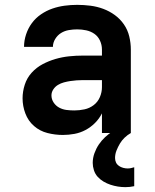

<svg xmlns="http://www.w3.org/2000/svg" viewBox="-20 -548 640 791"><path d="M239 8Q207 8 175.5 0Q144 -8 120 -29Q96 -50 84.5 -80.5Q73 -111 73 -143Q73 -171 82 -199Q91 -227 110.5 -248.5Q130 -270 155.5 -283.5Q181 -297 208.5 -305Q236 -313 264.5 -316Q293 -319 322 -319H400V-344Q400 -363 392 -380.5Q384 -398 369 -408.5Q354 -419 335.5 -423Q317 -427 298 -427Q281 -427 263.5 -424Q246 -421 231.5 -412Q217 -403 207.5 -387.5Q198 -372 198 -355H79Q79 -381 87.5 -406.5Q96 -432 111.5 -453Q127 -474 149 -489Q171 -504 195.5 -512.5Q220 -521 246 -524.5Q272 -528 298 -528Q325 -528 352.5 -524.5Q380 -521 405.5 -511.5Q431 -502 453 -486Q475 -470 490.5 -447.5Q506 -425 512.5 -398Q519 -371 519 -344V0H400V-81Q389 -59 371.5 -41.5Q354 -24 332.5 -12.5Q311 -1 287 3.5Q263 8 239 8ZM286 -93Q307 -93 328 -97.5Q349 -102 366 -115Q383 -128 391.5 -148Q400 -168 400 -189V-218H322Q309 -218 295.5 -217Q282 -216 269 -214Q256 -212 243 -208.5Q230 -205 218.5 -198Q207 -191 199.5 -179.5Q192 -168 192 -155Q192 -139 201 -125.5Q210 -112 224 -104.5Q238 -97 254 -95Q270 -93 286 -93ZM497 223Q481 223 465.5 220.5Q450 218 435 213Q420 208 406.5 200Q393 192 382.5 180.5Q372 169 367 153.5Q362 138 362 123Q362 103 369 83.5Q376 64 387 47.5Q398 31 413 17Q428 3 445 -7.5Q462 -18 480.5 -26Q499 -34 519 -38V0Q505 8 493.5 19Q482 30 474 43.5Q466 57 460 72Q454 87 454 103Q454 113 458 121.5Q462 130 470 135.5Q478 141 487.5 143.5Q497 146 506 146Q513 146 520 144.5Q527 143 533 141V219Q524 221 515 222Q506 223 497 223Z"/></svg>

Font: Iosevka Fixed Extended
Style: Bold
Weight: 700
Width: 7
Monospace: yes
Designer: Belleve Invis
Foundry: Belleve Invis
Version: Version 24.1.1; ttfautohint (v1.8.4)